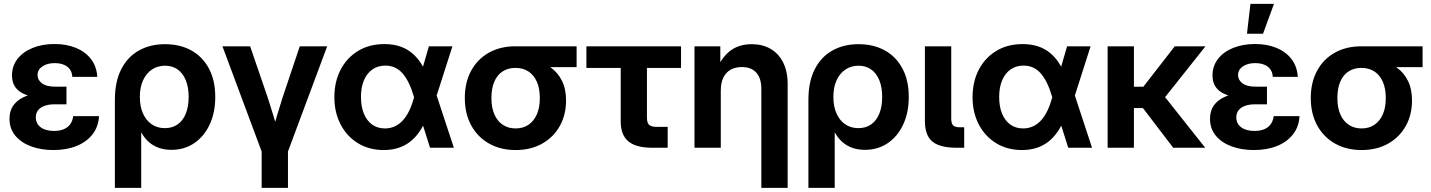

<svg xmlns="http://www.w3.org/2000/svg" viewBox="-20 -751 7274 976"><path d="M251.5 11.7Q189 11.7 138.4 -6.8Q87.9 -25.4 58.1 -61Q28.3 -96.7 28.3 -147Q28.3 -186.5 46.4 -212.9Q64.5 -239.3 96.4 -255.4Q128.4 -271.5 169.4 -278.1Q210.4 -284.7 255.9 -284.7H317.9V-220.7H255.9Q228 -220.7 206.8 -213.1Q185.5 -205.6 173.8 -190.9Q162.1 -176.3 162.1 -154.3Q162.1 -122.1 187 -103.8Q211.9 -85.4 254.4 -85.4Q283.7 -85.4 304.4 -94.2Q325.2 -103 337.2 -119.9Q349.1 -136.7 352.1 -160.6H483.4Q480.5 -106.9 450.4 -68.4Q420.4 -29.8 369.4 -9Q318.4 11.7 251.5 11.7ZM263.2 -249.5Q212.9 -249.5 171.6 -255.1Q130.4 -260.7 101.3 -273.7Q72.3 -286.6 56.6 -309.8Q41 -333 41 -367.7Q41 -415.5 68.8 -451.4Q96.7 -487.3 145.8 -507.3Q194.8 -527.3 256.8 -527.3Q318.4 -527.3 366.2 -507.6Q414.1 -487.8 442.6 -450.7Q471.2 -413.6 474.6 -360.4H347.7Q345.7 -393.6 322 -411.9Q298.3 -430.2 258.3 -430.2Q220.2 -430.2 195.6 -413.6Q170.9 -397 170.9 -369.1Q170.9 -344.7 193.1 -327.6Q215.3 -310.5 259.8 -310.5H317.9V-249.5Z M564 204.1V-243.2Q564 -335.9 596.2 -398.9Q628.4 -461.9 685.8 -494.1Q743.2 -526.4 818.8 -526.4Q895.5 -526.4 952.6 -494.6Q1009.8 -462.9 1042 -402.8Q1074.2 -342.8 1074.2 -257.8Q1074.2 -178.7 1045.9 -118.2Q1017.6 -57.6 967.5 -23.4Q917.5 10.7 851.1 10.7Q816.4 10.7 787.4 0.5Q758.3 -9.8 736.3 -29.3Q714.4 -48.8 698.7 -77.1H697.8V204.1ZM817.9 -99.6Q856 -99.6 883.1 -118.7Q910.2 -137.7 924.6 -173.6Q939 -209.5 939 -258.3Q939 -307.1 924.6 -342.8Q910.2 -378.4 883.3 -397.7Q856.4 -417 818.8 -417Q780.8 -417 751.7 -397.2Q722.7 -377.4 706.8 -342Q690.9 -306.6 690.9 -258.3Q690.9 -210 706.8 -174.3Q722.7 -138.7 751.2 -119.1Q779.8 -99.6 817.9 -99.6Z M1314.9 32.2 1110.8 -515.6H1251.5L1341.3 -253.9Q1355.5 -210 1368.9 -165.8Q1382.3 -121.6 1395 -77.1H1363.3Q1376 -121.6 1388.9 -165.8Q1401.9 -210 1416 -253.9L1503.9 -515.6H1643.1L1439 32.2ZM1310.1 204.1V-2H1443.8V204.1Z M1931.2 11.7Q1856 11.7 1799.3 -23.2Q1742.7 -58.1 1711.2 -118.9Q1679.7 -179.7 1679.7 -256.8Q1679.7 -335.4 1711.2 -396.2Q1742.7 -457 1799.8 -491.9Q1856.9 -526.9 1934.6 -526.9Q1976.6 -526.9 2010.7 -515.9Q2044.9 -504.9 2071.5 -483.6Q2098.1 -462.4 2118.4 -431.6Q2138.7 -400.9 2152.8 -360.8H2179.7L2197.3 -272.9L2287.1 0H2166L2084 -259.3Q2072.8 -298.3 2058.3 -328.1Q2043.9 -357.9 2026.6 -377.7Q2009.3 -397.5 1987.5 -407.5Q1965.8 -417.5 1939 -417.5Q1900.4 -417.5 1872.6 -397.7Q1844.7 -377.9 1829.8 -342.3Q1814.9 -306.6 1814.9 -258.3Q1814.9 -209.5 1829.6 -173.6Q1844.2 -137.7 1871.6 -117.9Q1898.9 -98.1 1937 -98.1Q1964.4 -98.1 1987.3 -108.9Q2010.3 -119.6 2028.6 -139.9Q2046.9 -160.2 2060.8 -189.5Q2074.7 -218.8 2085 -256.3L2160.2 -515.6H2279.8L2196.8 -256.3L2177.7 -157.7H2150.9Q2135.3 -116.2 2114.3 -84.7Q2093.3 -53.2 2066.2 -31.7Q2039.1 -10.3 2005.4 0.7Q1971.7 11.7 1931.2 11.7Z M2601.1 11.7Q2524.4 11.7 2466.1 -21.2Q2407.7 -54.2 2375.2 -113.8Q2342.8 -173.3 2342.8 -252.4Q2342.8 -332 2374.8 -391.1Q2406.7 -450.2 2464.6 -482.9Q2522.5 -515.6 2599.1 -515.6H2911.1V-409.7H2700.7L2599.1 -405.8Q2562.5 -405.8 2534.9 -387.9Q2507.3 -370.1 2492.7 -335.7Q2478 -301.3 2478 -252.4Q2478 -204.1 2493.2 -169.4Q2508.3 -134.8 2536.1 -116.5Q2564 -98.1 2601.1 -98.1Q2638.7 -98.1 2666.3 -116.7Q2693.8 -135.3 2709 -169.7Q2724.1 -204.1 2724.1 -252.4Q2724.1 -301.3 2709 -335.4Q2693.8 -369.6 2666.3 -387.7Q2638.7 -405.8 2601.1 -405.8V-456.5Q2652.3 -456.5 2698.5 -444.8Q2744.6 -433.1 2780.3 -407.5Q2815.9 -381.8 2836.7 -340.3Q2857.4 -298.8 2857.4 -239.7Q2857.4 -167 2825.4 -110.1Q2793.5 -53.2 2735.8 -20.8Q2678.2 11.7 2601.1 11.7Z M3294.9 0Q3212.9 0 3174.1 -32.5Q3135.3 -64.9 3135.3 -133.3V-405.8H2960.9V-515.6H3441.9V-405.8H3268.6V-153.8Q3268.6 -127 3279.5 -116.5Q3290.5 -106 3319.8 -106Q3334 -106 3347.2 -106Q3360.4 -106 3374 -106V0Q3354.5 0 3334.7 0Q3314.9 0 3294.9 0Z M3644 -289.1V0H3510.3V-515.6H3641.6V-382.8H3617.2Q3642.1 -451.7 3687.3 -489Q3732.4 -526.4 3801.3 -526.4Q3856 -526.4 3897 -502.7Q3938 -479 3960.9 -433.6Q3983.9 -388.2 3983.9 -322.8V204.1H3850.1V-299.3Q3850.1 -354 3824.2 -382.1Q3798.3 -410.2 3751 -410.2Q3719.7 -410.2 3695.6 -397.5Q3671.4 -384.8 3657.7 -357.9Q3644 -331.1 3644 -289.1Z M4089.4 204.1V-243.2Q4089.4 -335.9 4121.6 -398.9Q4153.8 -461.9 4211.2 -494.1Q4268.6 -526.4 4344.2 -526.4Q4420.9 -526.4 4478 -494.6Q4535.2 -462.9 4567.4 -402.8Q4599.6 -342.8 4599.6 -257.8Q4599.6 -178.7 4571.3 -118.2Q4543 -57.6 4492.9 -23.4Q4442.9 10.7 4376.5 10.7Q4341.8 10.7 4312.7 0.5Q4283.7 -9.8 4261.7 -29.3Q4239.7 -48.8 4224.1 -77.1H4223.1V204.1ZM4343.3 -99.6Q4381.3 -99.6 4408.4 -118.7Q4435.5 -137.7 4450 -173.6Q4464.4 -209.5 4464.4 -258.3Q4464.4 -307.1 4450 -342.8Q4435.5 -378.4 4408.7 -397.7Q4381.8 -417 4344.2 -417Q4306.2 -417 4277.1 -397.2Q4248 -377.4 4232.2 -342Q4216.3 -306.6 4216.3 -258.3Q4216.3 -210 4232.2 -174.3Q4248 -138.7 4276.6 -119.1Q4305.2 -99.6 4343.3 -99.6Z M4842.3 0Q4757.3 0 4719.5 -31.5Q4681.6 -63 4681.6 -135.7V-515.6H4815.4V-148.9Q4815.4 -123 4825.2 -113.5Q4835 -104 4860.4 -104Q4865.2 -104 4871.1 -104Q4877 -104 4881.3 -104V0Q4871.6 0 4861.8 0Q4852.1 0 4842.3 0Z M5175.3 11.7Q5100.1 11.7 5043.5 -23.2Q4986.8 -58.1 4955.3 -118.9Q4923.8 -179.7 4923.8 -256.8Q4923.8 -335.4 4955.3 -396.2Q4986.8 -457 5043.9 -491.9Q5101.1 -526.9 5178.7 -526.9Q5220.7 -526.9 5254.9 -515.9Q5289.1 -504.9 5315.7 -483.6Q5342.3 -462.4 5362.5 -431.6Q5382.8 -400.9 5397 -360.8H5423.8L5441.4 -272.9L5531.2 0H5410.2L5328.1 -259.3Q5316.9 -298.3 5302.5 -328.1Q5288.1 -357.9 5270.8 -377.7Q5253.4 -397.5 5231.7 -407.5Q5210 -417.5 5183.1 -417.5Q5144.5 -417.5 5116.7 -397.7Q5088.9 -377.9 5074 -342.3Q5059.1 -306.6 5059.1 -258.3Q5059.1 -209.5 5073.7 -173.6Q5088.4 -137.7 5115.7 -117.9Q5143.1 -98.1 5181.2 -98.1Q5208.5 -98.1 5231.4 -108.9Q5254.4 -119.6 5272.7 -139.9Q5291 -160.2 5304.9 -189.5Q5318.8 -218.8 5329.1 -256.3L5404.3 -515.6H5523.9L5440.9 -256.3L5421.9 -157.7H5395Q5379.4 -116.2 5358.4 -84.7Q5337.4 -53.2 5310.3 -31.7Q5283.2 -10.3 5249.5 0.7Q5215.8 11.7 5175.3 11.7Z M5744.1 -515.6V0H5610.4V-515.6ZM6107.9 -515.6 5858.4 -201.7H5716.3L5707.5 -310.1H5792L5951.7 -515.6ZM5943.8 0 5784.7 -208.5 5882.3 -282.7 6106.4 0Z M6354 11.7Q6291.5 11.7 6241 -6.8Q6190.4 -25.4 6160.6 -61Q6130.9 -96.7 6130.9 -147Q6130.9 -186.5 6148.9 -212.9Q6167 -239.3 6199 -255.4Q6231 -271.5 6272 -278.1Q6313 -284.7 6358.4 -284.7H6420.4V-220.7H6358.4Q6330.6 -220.7 6309.3 -213.1Q6288.1 -205.6 6276.4 -190.9Q6264.6 -176.3 6264.6 -154.3Q6264.6 -122.1 6289.6 -103.8Q6314.5 -85.4 6356.9 -85.4Q6386.2 -85.4 6407 -94.2Q6427.7 -103 6439.7 -119.9Q6451.7 -136.7 6454.6 -160.6H6585.9Q6583 -106.9 6553 -68.4Q6522.9 -29.8 6471.9 -9Q6420.9 11.7 6354 11.7ZM6365.7 -249.5Q6315.4 -249.5 6274.2 -255.1Q6232.9 -260.7 6203.9 -273.7Q6174.8 -286.6 6159.2 -309.8Q6143.6 -333 6143.6 -367.7Q6143.6 -415.5 6171.4 -451.4Q6199.2 -487.3 6248.3 -507.3Q6297.4 -527.3 6359.4 -527.3Q6420.9 -527.3 6468.8 -507.6Q6516.6 -487.8 6545.2 -450.7Q6573.7 -413.6 6577.1 -360.4H6450.2Q6448.2 -393.6 6424.6 -411.9Q6400.9 -430.2 6360.8 -430.2Q6322.8 -430.2 6298.1 -413.6Q6273.4 -397 6273.4 -369.1Q6273.4 -344.7 6295.7 -327.6Q6317.9 -310.5 6362.3 -310.5H6420.4V-249.5ZM6318.8 -579.6 6336.4 -731.4H6456.1L6400.4 -579.6Z M6901.4 11.7Q6824.7 11.7 6766.4 -21.2Q6708 -54.2 6675.5 -113.8Q6643.1 -173.3 6643.1 -252.4Q6643.1 -332 6675 -391.1Q6707 -450.2 6764.9 -482.9Q6822.8 -515.6 6899.4 -515.6H7211.4V-409.7H7001L6899.4 -405.8Q6862.8 -405.8 6835.2 -387.9Q6807.6 -370.1 6793 -335.7Q6778.3 -301.3 6778.3 -252.4Q6778.3 -204.1 6793.5 -169.4Q6808.6 -134.8 6836.4 -116.5Q6864.3 -98.1 6901.4 -98.1Q6939 -98.1 6966.6 -116.7Q6994.1 -135.3 7009.3 -169.7Q7024.4 -204.1 7024.4 -252.4Q7024.4 -301.3 7009.3 -335.4Q6994.1 -369.6 6966.6 -387.7Q6939 -405.8 6901.4 -405.8V-456.5Q6952.6 -456.5 6998.8 -444.8Q7044.9 -433.1 7080.6 -407.5Q7116.2 -381.8 7137 -340.3Q7157.7 -298.8 7157.7 -239.7Q7157.7 -167 7125.7 -110.1Q7093.8 -53.2 7036.1 -20.8Q6978.5 11.7 6901.4 11.7Z"/></svg>

Font: Inter Cardless Display
Style: Bold
Weight: 700
Designer: Rasmus Andersson
Foundry: rsms
Version: Version 4.001;git-9221beed3